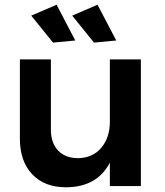

<svg xmlns="http://www.w3.org/2000/svg" viewBox="-20 -786 696 811"><path d="M575 -535V0H444V-99Q390 5 258 5Q168 5 116 -50Q64 -105 64 -200V-535H195V-238Q195 -182 225.5 -150Q256 -118 310 -118Q372 -119 408 -162Q444 -205 444 -271V-535ZM219 -766 298 -615 204 -606 112 -720ZM392 -766 471 -615 377 -606 285 -720Z"/></svg>

Font: Montserrat Medium
Style: Regular
Weight: 500
Designer: Julieta Ulanovsky
Foundry: Julieta Ulanovsky
Version: Version 6.001